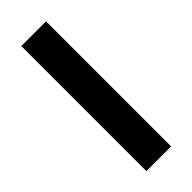

<svg xmlns="http://www.w3.org/2000/svg" viewBox="11 -529 444 444"><g transform="rotate(45 233.5 -306.5)"><path d="M438 -266.1V-346.9H29V-266.1Z"/></g></svg>

Font: Novoposelensky
Style: Regular
Weight: 400
Designer: Sasha Pavljenko
Version: Version 1.002;Fontself Maker 3.5.4